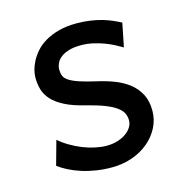

<svg xmlns="http://www.w3.org/2000/svg" viewBox="-84 -585 639 673"><g transform="rotate(-15 235.5 -248.0)"><path d="M390.6 -383.3Q378.4 -390.6 362.8 -398.7Q347.2 -406.7 328.9 -413.6Q310.5 -420.4 289.8 -425Q269 -429.7 246.6 -429.7Q219.7 -429.7 201.4 -423.8Q183.1 -418 172.1 -408.9Q161.1 -399.9 156.2 -388.4Q151.4 -377 151.4 -366.2Q151.4 -353.5 155.3 -343.8Q159.2 -334 171.6 -325.7Q184.1 -317.4 207 -309.6Q230 -301.8 268.6 -293Q301.8 -285.6 331.1 -274.2Q360.4 -262.7 382.3 -245.1Q404.3 -227.5 417 -202.9Q429.7 -178.2 429.7 -144Q429.7 -110.8 415 -82.5Q400.4 -54.2 375 -33Q349.6 -11.7 315.4 0.2Q281.2 12.2 241.7 12.2Q211.9 12.2 184.3 7.8Q156.7 3.4 132.6 -4.4Q108.4 -12.2 88.4 -22.5Q68.4 -32.7 53.7 -43.9L78.1 -131.8Q94.7 -117.2 115.5 -105Q136.2 -92.8 158.2 -84Q180.2 -75.2 202.4 -70.6Q224.6 -65.9 244.1 -65.9Q265.6 -65.9 283.4 -71.5Q301.3 -77.1 314.2 -86.2Q327.1 -95.2 334.5 -107.2Q341.8 -119.1 341.8 -131.8Q341.8 -145.5 336.2 -157.5Q330.6 -169.4 315.7 -180.4Q300.8 -191.4 274.7 -201.7Q248.5 -211.9 207.5 -222.2Q163.1 -232.9 135 -247.6Q106.9 -262.2 91.1 -279.8Q75.2 -297.4 69.3 -317.9Q63.5 -338.4 63.5 -361.3Q63.5 -372.6 67.1 -387.7Q70.8 -402.8 79.3 -419.2Q87.9 -435.5 101.8 -451.4Q115.7 -467.3 136.7 -479.7Q157.7 -492.2 186 -500Q214.4 -507.8 251.5 -507.8Q277.8 -507.8 301 -504.4Q324.2 -501 343.5 -495.4Q362.8 -489.7 378.9 -482.7Q395 -475.6 407.7 -468.8Z"/></g></svg>

Font: Andika New Basic
Style: Regular
Weight: 400
Designer: Victor Gaultney, Annie Olsen, Julie Remington, Don Collingsworth, Eric Hays
Foundry: SIL International
Version: Version 5.500; ttfautohint (v1.8.3)